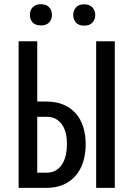

<svg xmlns="http://www.w3.org/2000/svg" viewBox="-20 -911 640 931"><path d="M160.6 -418.5H205.6Q252 -418.5 287.4 -403.6Q322.8 -388.7 346.9 -361.6Q371.1 -334.5 383.3 -296.1Q395.5 -257.8 395.5 -211.4Q395.5 -165 383.3 -126.2Q371.1 -87.4 346.9 -59.3Q322.8 -31.2 287.4 -15.6Q252 0 205.6 0H70.3V-710.9H160.6ZM536.6 0H446.3V-710.9H536.6ZM160.6 -344.7V-73.7H205.6Q232.4 -73.7 251.5 -85.2Q270.5 -96.7 282.2 -116Q293.9 -135.3 299.3 -160.2Q304.7 -185.1 304.7 -212.4Q304.7 -239.3 299.3 -263.2Q293.9 -287.1 282 -305.2Q270 -323.2 251.2 -334Q232.4 -344.7 205.6 -344.7ZM125 -838.9Q125 -860.8 138.4 -875.7Q151.9 -890.6 178.2 -890.6Q204.6 -890.6 218.3 -875.7Q231.9 -860.8 231.9 -838.9Q231.9 -816.9 218.3 -802.2Q204.6 -787.6 178.2 -787.6Q151.9 -787.6 138.4 -802.2Q125 -816.9 125 -838.9ZM335 -837.9Q335 -859.9 348.4 -875Q361.8 -890.1 388.2 -890.1Q414.6 -890.1 428.2 -875Q441.9 -859.9 441.9 -837.9Q441.9 -816.4 428.2 -801.5Q414.6 -786.6 388.2 -786.6Q361.8 -786.6 348.4 -801.5Q335 -816.4 335 -837.9Z"/></svg>

Font: Roboto Mono
Style: Regular
Weight: 400
Designer: Google
Version: Version 2.000985; 2015; ttfautohint (v1.3)